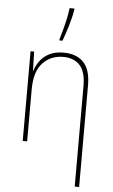

<svg xmlns="http://www.w3.org/2000/svg" viewBox="-66 -843 662 1126"><g transform="rotate(5 265.0 -280.0)"><path d="M91 0V-528H112L115 -416H117Q126 -446 146.5 -474Q167 -502 201 -519.5Q235 -537 285 -537Q361 -537 402.5 -494Q444 -451 444 -359V240H418V-352Q418 -437 382.5 -474.5Q347 -512 285 -512Q212 -512 164.5 -461.5Q117 -411 117 -306V0ZM254 -614Q261 -637 270 -670Q279 -703 286.5 -737.5Q294 -772 297 -800H325V-792Q318 -748 302 -695.5Q286 -643 272 -606H254Z"/></g></svg>

Font: Noto Sans Mono Condensed Thin
Style: Regular
Weight: 100
Width: 3
Designer: Monotype Design Team
Foundry: Monotype Imaging Inc.
Version: Version 2.014; ttfautohint (v1.8.4.7-5d5b)